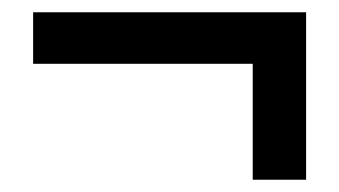

<svg xmlns="http://www.w3.org/2000/svg" viewBox="-20 -392 553 313"><path d="M392 -99V-288H34V-372H479V-99Z"/></svg>

Font: Giro Semibold
Style: Regular
Weight: 600
Designer: Paul D. Hunt
Foundry: Adobe Systems Incorporated
Version: Version 1.000;PS 1.0;hotconv 1.0.88;makeotf.lib2.5.647800